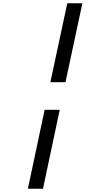

<svg xmlns="http://www.w3.org/2000/svg" viewBox="-20 -968 640 1170"><path d="M287 -467 390 -948H482L379 -467ZM150 182 252 -299H344L242 182Z"/></svg>

Font: Victor Mono Thin SemiBold
Style: Italic
Weight: 600
Italic angle: -12°
Monospace: yes
Version: Version 1.561;gftools[0.9.30]